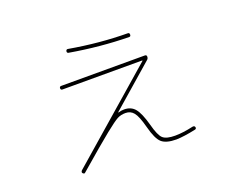

<svg xmlns="http://www.w3.org/2000/svg" viewBox="-103 -778 1206 984"><g transform="rotate(-20 500.0 -285.5)"><path d="M210 25.4Q204.1 32.2 196.3 24.4Q190.4 18.6 197.3 9.8L680.7 -411.1Q681.6 -412.1 681.6 -413.1Q681.6 -414.1 679.7 -414.1H246.1Q236.3 -414.1 236.3 -423.8Q236.3 -433.6 246.1 -433.6H702.1Q711.9 -433.6 711.9 -423.8Q711.9 -413.1 704.1 -407.2L474.6 -207V-206.1Q474.6 -205.1 476.6 -205.1Q490.2 -210 507.8 -210Q544.9 -210 566.4 -184.1Q587.9 -158.2 606.4 -90.8Q623 -27.3 642.1 -10.7Q661.1 5.9 708 5.9Q751 5.9 806.6 -6.8Q817.4 -8.8 820.3 0Q822.3 9.8 813.5 11.7Q749 25.4 708 26.4Q652.3 26.4 627.9 4.9Q603.5 -16.6 585.9 -85Q569.3 -148.4 552.2 -169.4Q535.2 -190.4 507.8 -190.4Q482.4 -190.4 462.9 -180.2Q443.4 -169.9 391.6 -128.4Q339.8 -86.9 210 25.4ZM339.8 -580.1Q330.1 -582 332 -591.8Q334 -601.6 343.8 -599.6Q504.9 -571.3 659.2 -570.3Q668 -570.3 668 -560.1Q668 -549.8 659.2 -549.8Q503.9 -551.8 339.8 -580.1Z"/></g></svg>

Font: Rounded-X Mgen+ 1mn thin
Style: Regular
Weight: 100
Designer: [Source Han Sans]
Ryoko NISHIZUKA  (kana & ideographs); Paul D. Hunt (Latin, Greek & Cyrillic); Wenlong ZHANG  (bopomofo
Version: Version 1.059.20150602